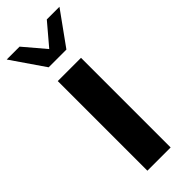

<svg xmlns="http://www.w3.org/2000/svg" viewBox="-258 -789 818 818"><g transform="rotate(-45 151.0 -379.5)"><path d="M221.2 -540V0H81.1V-540ZM202.1 -608.9H95.2L-7.8 -758.8H69.8L151.9 -662.1L233.9 -758.8H310.1Z"/></g></svg>

Font: Miedinger*
Style: Bold
Weight: 700
Version: Version 001.000